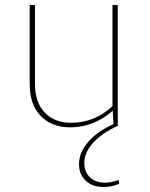

<svg xmlns="http://www.w3.org/2000/svg" viewBox="-20 -500 595 763"><path d="M259 6Q185 6 141.5 -39.5Q98 -85 98 -166V-480H119V-166Q119 -94 157.5 -53Q196 -12 263 -12Q355 -12 427 -78V-480H448V0Q385 29 350 67.5Q315 106 315 148Q315 183 337.5 204.5Q360 226 397 226Q423 226 451 215L454 230Q426 243 391 243Q347 243 320.5 218Q294 193 294 152Q294 106 330.5 64Q367 22 431 -7L428 -60Q353 6 259 6Z"/></svg>

Font: Cantarell Thin
Style: Regular
Weight: 100
Designer: Dave Crossland, Nikolaus Waxweiler, Florian Fecher, Jacques Le Bailly, Eben Sorkin, Alexei Vanyashin, Alexios Zavras, Em
Version: Version 0.303